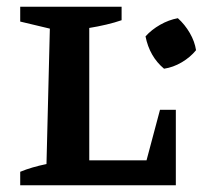

<svg xmlns="http://www.w3.org/2000/svg" viewBox="-20 -550 640 570"><path d="M455 -224H502V0H40V-40Q74 -54 118 -63L128 -465L40 -486V-530H341V-490Q321 -483 295.5 -477Q270 -471 245 -467V-74H415ZM467 -346Q424 -382 412 -442Q430 -462 455.5 -476.5Q481 -491 508 -496Q529 -477 543.5 -452Q558 -427 562 -401Q545 -380 519.5 -365Q494 -350 467 -346Z"/></svg>

Font: Piazzolla SC SemiBold
Style: Regular
Weight: 600
Designer: Juan Pablo del Peral
Foundry: Huerta Tipografica
Version: Version 1.330